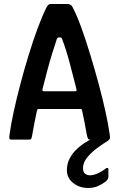

<svg xmlns="http://www.w3.org/2000/svg" viewBox="-20 -693 591 953"><path d="M36 0Q28 0 26.5 -6Q25 -12 28 -29Q34 -74 48 -138.5Q62 -203 81 -275Q100 -347 122 -419Q144 -491 167 -553Q190 -615 211 -657Q215 -664 219.5 -668.5Q224 -673 230 -673H321Q327 -671 332 -668Q337 -665 341 -656Q362 -616 384.5 -553.5Q407 -491 429 -418.5Q451 -346 470.5 -273.5Q490 -201 504 -137Q518 -73 524 -29Q527 -12 525.5 -6Q524 0 515 0H427Q420 0 417.5 -3.5Q415 -7 411 -23Q407 -48 400.5 -81Q394 -114 388 -142Q387 -149 385 -150.5Q383 -152 376 -152H175Q168 -152 166.5 -150.5Q165 -149 163 -142Q157 -114 150.5 -81Q144 -48 140 -23Q137 -7 134.5 -3.5Q132 0 125 0ZM199 -240H352Q358 -240 359.5 -242.5Q361 -245 359 -253Q343 -315 326 -380Q309 -445 288 -500Q286 -507 281 -507H270Q265 -507 262 -499Q252 -469 239 -427.5Q226 -386 214 -340Q202 -294 191 -251Q190 -246 191 -243Q192 -240 199 -240ZM418 240Q374 240 343 215Q312 190 312 152Q312 119 326.5 92Q341 65 365.5 43Q390 21 419 5Q428 0 438 -3.5Q448 -7 460 -7H515Q521 -7 522 -3.5Q523 0 517 5Q470 34 442.5 58Q415 82 403.5 102Q392 122 392 142Q392 162 403.5 170Q415 178 430 177Q447 176 467.5 166.5Q488 157 503 145Q508 140 513 140.5Q518 141 518 148V184Q518 198 502 210Q484 223 464 231.5Q444 240 418 240Z"/></svg>

Font: Glory SemiBold
Style: Regular
Weight: 600
Designer: Robert Leuschke
Foundry: Robert Leuschke
Version: Version 1.011